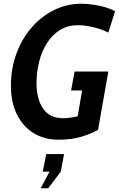

<svg xmlns="http://www.w3.org/2000/svg" viewBox="-20 -734 636 1028"><path d="M292.5 14Q218 14 160.8 -20.8Q103.5 -55.5 71 -120.5Q38.5 -185.5 38.5 -275.5Q38.5 -367 67.8 -446.5Q97 -526 148.8 -586Q200.5 -646 269 -680Q337.5 -714 416 -714Q446 -714 480.2 -709Q514.5 -704 545.5 -694.8Q576.5 -685.5 596 -673.5L560 -559.5Q530 -575.5 484.2 -587.2Q438.5 -599 398 -599Q342.5 -599 301 -573.2Q259.5 -547.5 231.5 -503.2Q203.5 -459 189.5 -403.5Q175.5 -348 175.5 -288.5Q175.5 -203.5 211 -152.2Q246.5 -101 319 -101Q352 -101 396 -111.5L419.5 -249.5H360.5L379.5 -351H560L505 -39Q468 -17.5 415.5 -1.8Q363 14 292.5 14ZM238 274H197.5L245.5 185H209L227.5 91H323L305.5 185Z"/></svg>

Font: Cabin Condensed
Style: Bold Italic
Weight: 700
Width: 3
Italic angle: -10°
Designer: Pablo Impallari
Foundry: Pablo Impallari. http://www.impallari.com Igino Marini. http://www.ikern.com
Version: Version 3.001; ttfautohint (v1.8.3)